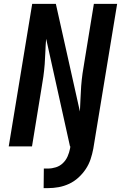

<svg xmlns="http://www.w3.org/2000/svg" viewBox="-20 -755 640 990"><path d="M205 215 206 114H228Q248 114 268.5 107.5Q289 101 304.5 86Q320 71 328.5 51.5Q337 32 341 12L343 0H341L218 -555Q215 -522 214 -489.5Q213 -457 210.5 -424.5Q208 -392 203.5 -359.5Q199 -327 193 -294L145 0H25L146 -735H268L392 -180Q394 -213 395 -245.5Q396 -278 398.5 -310.5Q401 -343 405.5 -375.5Q410 -408 416 -441L464 -735H584L461 12Q456 39 447 66Q438 93 422 117Q406 141 384 161Q362 181 336 193Q310 205 282.5 210Q255 215 228 215Z"/></svg>

Font: Iosevka Aile Oblique
Style: Bold
Weight: 700
Italic angle: -9°
Designer: Belleve Invis
Foundry: Belleve Invis
Version: Version 31.1.0; ttfautohint (v1.8.4)